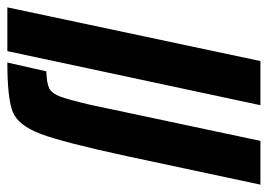

<svg xmlns="http://www.w3.org/2000/svg" viewBox="-137 -605 728 522"><g transform="rotate(90 227.0 -344.0)"><path d="M-14 0 132 -688H252L105 0ZM251 -226 349 -688H468L391 -327Q353 -151 330 -90.5Q307 -30 271 -15Q235 0 136 0L160 -106Q193 -107 206.5 -114Q220 -121 228.5 -143.5Q237 -166 251 -226Z"/></g></svg>

Font: Saira Ultra Condensed ExtraBold
Style: Italic
Weight: 800
Width: 1
Italic angle: -12°
Designer: Hector Gatti with collaboration of the Omnibus-Type team
Foundry: Omnibus-Type
Version: Version 1.001; ttfautohint (v1.8)